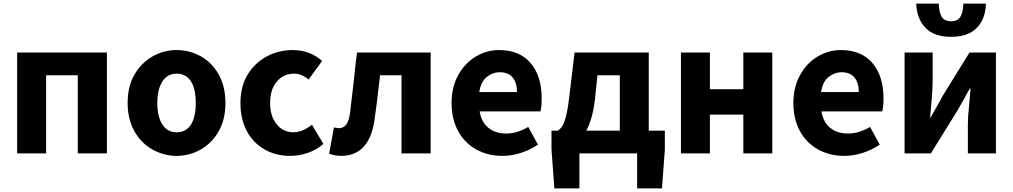

<svg xmlns="http://www.w3.org/2000/svg" viewBox="-20 -858 5667 1074"><path d="M76 -564H578V0H415V-437H238V0H76Z M834 -21Q769 -57 731.5 -124.5Q694 -192 694 -282Q694 -376 733 -442Q771 -507 833.5 -542.5Q896 -578 968 -578Q1040 -578 1102.5 -543.5Q1165 -509 1203 -442Q1241 -375 1241 -282Q1241 -190 1203 -123Q1165 -57 1102.5 -21.5Q1040 14 968 14Q898 14 834 -21ZM1075 -282Q1075 -362 1047.5 -404Q1020 -446 968 -446Q917 -446 888.5 -402.5Q860 -359 860 -282Q860 -206 888 -162Q916 -118 968 -118Q1020 -118 1047.5 -160Q1075 -202 1075 -282Z M1462 -21Q1397 -57 1361 -124Q1325 -191 1325 -282Q1325 -375 1366 -442Q1406 -507 1472.5 -542.5Q1539 -578 1617 -578Q1713 -578 1782 -517L1706 -413Q1667 -446 1627 -446Q1566 -446 1528.5 -402Q1491 -358 1491 -282Q1491 -207 1528 -162.5Q1565 -118 1621 -118Q1671 -118 1725 -160L1789 -53Q1750 -19 1701 -2.5Q1652 14 1603 14Q1524 14 1462 -21Z M1821 2 1848 -145 1862 -143Q1870 -141 1876 -141Q1901 -141 1916.5 -161Q1932 -181 1938 -227Q1952 -339 1958 -396Q1969 -504 1977 -564H2389V0H2226V-437H2106L2091 -310Q2087 -273 2074 -182Q2044 14 1887 14Q1857 14 1821 2Z M2506 -282Q2506 -371 2543.5 -438.5Q2581 -506 2642 -542Q2703 -578 2771 -578Q2886 -578 2948 -505.5Q3010 -433 3010 -308Q3010 -261 3003 -235H2663Q2673 -174 2712.5 -142.5Q2752 -111 2812 -111Q2872 -111 2935 -148L2989 -49Q2947 -20 2894.5 -3Q2842 14 2791 14Q2709 14 2644 -22Q2579 -58 2542.5 -125Q2506 -192 2506 -282ZM2774 -454Q2737 -454 2703.5 -428Q2670 -402 2661 -343H2872Q2872 -394 2848 -424Q2824 -454 2774 -454Z M3221 196H3081L3065 -21V-127H3699V-21L3683 196H3544V0H3221ZM3447 -437H3322L3308 -302Q3292 -165 3240 -97Q3195 -38 3115 -33L3100 -127Q3114 -135 3126 -154Q3152 -196 3167 -339L3194 -564H3609V-48H3447Z M3789 -564H3951V-359H4138V-564H4300V0H4138V-217H3951V0H3789Z M4418 -282Q4418 -371 4455.5 -438.5Q4493 -506 4554 -542Q4615 -578 4683 -578Q4798 -578 4860 -505.5Q4922 -433 4922 -308Q4922 -261 4915 -235H4575Q4585 -174 4624.5 -142.5Q4664 -111 4724 -111Q4784 -111 4847 -148L4901 -49Q4859 -20 4806.5 -3Q4754 14 4703 14Q4621 14 4556 -22Q4491 -58 4454.5 -125Q4418 -192 4418 -282ZM4686 -454Q4649 -454 4615.5 -428Q4582 -402 4573 -343H4784Q4784 -394 4760 -424Q4736 -454 4686 -454Z M5040 -564H5197V-402Q5197 -365 5192 -307L5183 -201H5186L5206 -237L5220 -261L5252 -320L5403 -564H5551V0H5394V-162Q5394 -204 5400 -258L5409 -363H5405L5372 -304L5339 -245L5187 0H5040ZM5105 -838H5231Q5233 -787 5248.5 -763Q5264 -739 5300 -739Q5337 -739 5352 -763.5Q5367 -788 5369 -838H5495Q5493 -753 5444.5 -702.5Q5396 -652 5300 -652Q5206 -652 5157.5 -701.5Q5109 -751 5105 -838Z"/></svg>

Font: Merged Yaku Han JP ExtraBold
Style: Regular
Weight: 800
Designer: Ryoko NISHIZUKA 西塚涼子 (kana, bopomofo & ideographs); Paul D. Hunt (Latin, Greek & Cyrillic); Sandoll Communications 산돌커뮤니
Foundry: Adobe
Version: Version 2.004